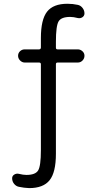

<svg xmlns="http://www.w3.org/2000/svg" viewBox="-20 -760 540 1011"><path d="M79.1 223.6Q64.5 220.7 54.2 208Q43.9 195.3 43.9 178.7Q43.9 166 55.2 159.2Q66.4 152.3 79.1 155.3Q102.5 161.1 119.1 161.1Q166 161.1 180.7 137.7Q195.3 114.3 195.3 30.3V-421.9Q195.3 -430.7 185.5 -430.7H110.4Q96.7 -430.7 85.9 -441.4Q75.2 -452.1 75.2 -466.3Q75.2 -480.5 85.4 -490.2Q95.7 -500 110.4 -500H185.5Q194.3 -500 195.3 -508.8V-559.6Q195.3 -657.2 228 -698.7Q260.7 -740.2 335 -740.2Q363.3 -740.2 389.6 -734.4Q404.3 -731.4 414.6 -718.3Q424.8 -705.1 424.8 -689.5Q424.8 -676.8 414.1 -669.4Q403.3 -662.1 389.6 -665Q367.2 -670.9 349.6 -670.9Q302.7 -670.9 288.6 -647.5Q274.4 -624 274.4 -540V-508.8Q274.4 -500 283.2 -500H389.6Q403.3 -500 414.1 -490.2Q424.8 -480.5 424.8 -466.3Q424.8 -452.1 414.6 -441.4Q404.3 -430.7 389.6 -430.7H283.2Q274.4 -430.7 274.4 -421.9V49.8Q274.4 147.5 241.2 189Q208 230.5 133.8 230.5Q106.4 229.5 79.1 223.6Z"/></svg>

Font: Rounded Mgen+ 2m regular
Style: Regular
Weight: 400
Designer: [Source Han Sans]
Ryoko NISHIZUKA  (kana & ideographs); Paul D. Hunt (Latin, Greek & Cyrillic); Wenlong ZHANG  (bopomofo
Version: Version 1.059.20150602